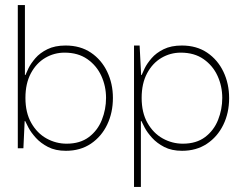

<svg xmlns="http://www.w3.org/2000/svg" viewBox="-20 -583 954 755"><path d="M239 10Q198 10 169 -5Q140 -20 121 -41Q102 -62 92 -81Q82 -100 79 -107H77L72 0H50V-563H78V-288H80Q83 -296 92 -314.5Q101 -333 119 -354Q137 -375 166.5 -389.5Q196 -404 238 -404Q296 -404 337.5 -376Q379 -348 401.5 -301Q424 -254 424 -198Q424 -140 401.5 -93Q379 -46 337.5 -18Q296 10 239 10ZM242 -18Q295 -18 329.5 -44Q364 -70 380.5 -111.5Q397 -153 397 -198Q397 -244 378.5 -284.5Q360 -325 323.5 -350.5Q287 -376 234 -376Q193 -376 158 -355.5Q123 -335 101.5 -295Q80 -255 80 -198Q80 -140 103 -99.5Q126 -59 163 -38.5Q200 -18 242 -18Z M696 10Q655 10 626 -5Q597 -20 578 -41Q559 -62 549 -81Q539 -100 536 -107H534V152H507V-404H529L535 -288H537Q540 -296 549 -314.5Q558 -333 576 -354Q594 -375 623.5 -389.5Q653 -404 695 -404Q753 -404 794.5 -376Q836 -348 858.5 -301Q881 -254 881 -197Q881 -139 858 -92Q835 -45 793.5 -17.5Q752 10 696 10ZM699 -18Q752 -18 786.5 -44Q821 -70 837.5 -111.5Q854 -153 854 -198Q854 -244 835.5 -284.5Q817 -325 780.5 -350.5Q744 -376 691 -376Q650 -376 615 -355.5Q580 -335 558.5 -295Q537 -255 537 -198Q537 -140 560 -99.5Q583 -59 620 -38.5Q657 -18 699 -18Z"/></svg>

Font: Darker Grotesque Light Light
Style: Regular
Weight: 300
Version: Version 1.000;gftools[0.9.28]